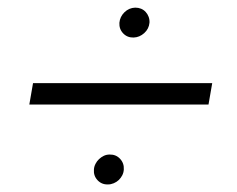

<svg xmlns="http://www.w3.org/2000/svg" viewBox="-20 -591 627 508"><path d="M531.7 -314.5H57.6L67.4 -371.1H541.5ZM295.9 -530.8Q297.4 -546.9 309.3 -558.6Q321.3 -570.3 337.9 -570.8Q346.2 -570.8 353.3 -567.9Q360.4 -564.9 365.5 -559.3Q370.6 -553.7 373.3 -546.4Q376 -539.1 375.5 -530.8Q374 -514.6 361.6 -503.4Q349.1 -492.2 333.5 -491.7Q316.9 -491.2 305.9 -502.7Q294.9 -514.2 295.9 -530.8ZM228.5 -142.6Q229 -150.4 232.7 -157.5Q236.3 -164.6 241.9 -169.9Q247.6 -175.3 254.6 -178.7Q261.7 -182.1 270 -182.1Q286.6 -182.6 297.6 -170.9Q308.6 -159.2 307.6 -142.6Q307.1 -134.3 303.5 -127.2Q299.8 -120.1 294.2 -114.7Q288.6 -109.4 281 -106.2Q273.4 -103 265.6 -103Q249 -102.5 238 -114.3Q227.1 -126 228.5 -142.6Z"/></svg>

Font: Roboto Mono Light
Style: Italic
Weight: 300
Designer: Google
Version: Version 2.000985; 2015; ttfautohint (v1.3)